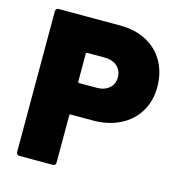

<svg xmlns="http://www.w3.org/2000/svg" viewBox="-105 -792 824 884"><g transform="rotate(15 307.5 -350.0)"><path d="M598 -470Q598 -403 567 -352Q536 -301 480 -273Q424 -245 351 -245H245Q240 -245 240 -240V-15Q240 -8 236 -4Q232 0 225 0H67Q60 0 56 -4Q52 -8 52 -15V-685Q52 -692 56 -696Q60 -700 67 -700H360Q431 -700 485 -671.5Q539 -643 568.5 -590.5Q598 -538 598 -470ZM411 -466Q411 -499 388.5 -519Q366 -539 329 -539H245Q240 -539 240 -534V-400Q240 -395 245 -395H329Q366 -395 388.5 -414.5Q411 -434 411 -466Z"/></g></svg>

Font: Barlow Black
Style: Regular
Weight: 900
Designer: Jeremy Tribby
Foundry: Tribby Type
Version: Version 1.422